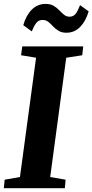

<svg xmlns="http://www.w3.org/2000/svg" viewBox="-29 -986 484 1006"><path d="M-9 0 -4.5 -44.5 75.5 -58.5 160 -683.5 81.5 -696.5 87.5 -743H407L402 -696.5L318 -683.5L234 -58.5L314.5 -44.5L311 0ZM319 -814.5Q294 -814.5 277.5 -824.8Q261 -835 248.8 -848.2Q236.5 -861.5 224 -871.5Q211.5 -881.5 194.5 -881.5Q172 -881.5 159.8 -864.2Q147.5 -847 137.5 -821.5L93 -854Q107.5 -905.5 137.5 -935.5Q167.5 -965.5 209.5 -965.5Q235.5 -965.5 252.2 -955.5Q269 -945.5 281.5 -932.2Q294 -919 306.2 -909Q318.5 -899 334.5 -898.5Q356.5 -898 368.8 -915.8Q381 -933.5 390.5 -959L435.5 -926.5Q420.5 -875 390.8 -844.8Q361 -814.5 319 -814.5Z"/></svg>

Font: Merriweather 36pt ExtraBold
Style: Italic
Weight: 800
Italic angle: -7.8°
Version: Version 2.101